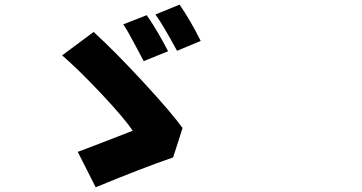

<svg xmlns="http://www.w3.org/2000/svg" viewBox="-20 -793 1540 816"><path d="M603.5 -728.5Q647.5 -666 694.3 -575.2L590.8 -533.2Q585 -543.9 565.9 -580.1Q546.9 -616.2 531.7 -643.6Q516.6 -670.9 503.9 -689.5ZM743.2 -773.4Q789.1 -707 833 -619.1L732.4 -577.1Q668 -695.3 640.6 -731.4ZM715.8 -124Q585 -79.1 386.7 2.9L310.5 -147.5Q371.1 -169.9 543.9 -237.3Q509.8 -289.1 412.6 -392.6Q315.4 -496.1 244.1 -557.6L377.9 -657.2Q468.8 -574.2 588.4 -444.8Q708 -315.4 755.9 -249Z"/></svg>

Font: Bpmf Zihi Sans Heavy
Style: Heavy
Weight: 900
Foundry: But Ko
Version: Version 1.320